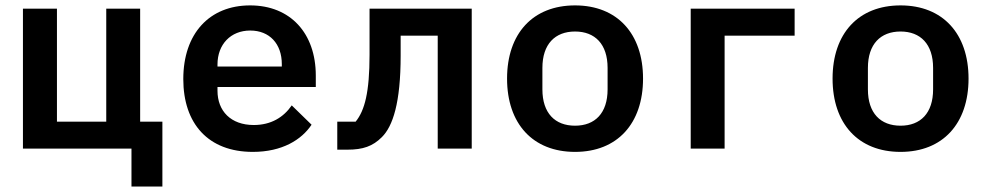

<svg xmlns="http://www.w3.org/2000/svg" viewBox="-20 -548 3641 708"><path d="M464.8 139.9H578.8V-99.4H496.8V-516H371.8V-99.4H190V-516H64.6V0H464.8Z M912.3 12.1C1020.6 12.1 1092 -32.7 1128.9 -88.1L1055.8 -159.4C1025.6 -115.4 979.4 -87 915.8 -87C831 -87 782 -138.8 782 -213.4V-227.3H1144.5V-269.2C1144.5 -425.1 1051.1 -528.1 902.3 -528.1C752.1 -528.1 655.9 -424 655.9 -256.4C655.9 -92 747.9 12.1 912.3 12.1ZM782 -302.6V-310.4C782 -384.2 830.6 -435.4 902.7 -435.4C973.7 -435.4 1019.2 -386.7 1019.2 -311.4V-302.6Z M1223.7 3.9H1261.4C1318.2 3.9 1354.4 -8.5 1388.1 -42.3C1428.6 -82.4 1457.4 -169 1457.4 -343V-416.5H1594.1V0H1719.5V-516H1342.7V-346.2C1342.7 -207.7 1324.9 -140.6 1291.5 -99.4H1223.7Z M2100.5 12.1C2256 12.1 2351.2 -92 2351.2 -258.2C2351.2 -424 2256 -528.1 2100.5 -528.1C1944.6 -528.1 1849.8 -424 1849.8 -258.2C1849.8 -92 1944.6 12.1 2100.5 12.1ZM1980.1 -218.4V-297.6C1980.1 -385.3 2026.6 -431.8 2100.5 -431.8C2174 -431.8 2220.5 -385.3 2220.5 -297.6V-218.4C2220.5 -130.7 2174 -84.5 2100.5 -84.5C2026.6 -84.5 1980.1 -130.7 1980.1 -218.4Z M2527 0H2652V-416.5H2910.2V-516H2527Z M3300.8 12.1C3456.3 12.1 3551.5 -92 3551.5 -258.2C3551.5 -424 3456.3 -528.1 3300.8 -528.1C3144.9 -528.1 3050.1 -424 3050.1 -258.2C3050.1 -92 3144.9 12.1 3300.8 12.1ZM3180.4 -218.4V-297.6C3180.4 -385.3 3226.9 -431.8 3300.8 -431.8C3374.3 -431.8 3420.8 -385.3 3420.8 -297.6V-218.4C3420.8 -130.7 3374.3 -84.5 3300.8 -84.5C3226.9 -84.5 3180.4 -130.7 3180.4 -218.4Z"/></svg>

Font: Margiela Mono SemiBold
Style: Regular
Weight: 600
Designer: Mike Abbink, Paul van der Laan, Pieter van Rosmalen
Foundry: Bold Monday
Version: Version 2.003 2021